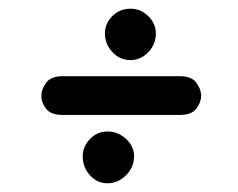

<svg xmlns="http://www.w3.org/2000/svg" viewBox="-20 -490 546 441"><path d="M227 -69Q203 -69 186.5 -87.5Q170 -106 170 -131Q170 -153 186.5 -170.5Q203 -188 227 -188Q251 -188 269.5 -171Q288 -154 288 -131Q288 -106 269.5 -87.5Q251 -69 227 -69ZM124 -226Q97 -226 86 -240Q75 -254 75 -270Q75 -285 86 -300Q97 -315 124 -315H393Q420 -315 431 -300Q442 -285 442 -270Q442 -255 431 -240.5Q420 -226 393 -226ZM280 -352Q255 -352 238 -370.5Q221 -389 221 -413Q221 -436 238 -453Q255 -470 280 -470Q303 -470 320.5 -453Q338 -436 338 -413Q338 -388 320.5 -370Q303 -352 280 -352Z"/></svg>

Font: Edu TAS Beginner SemiBold
Style: Regular
Weight: 600
Version: Version 1.003